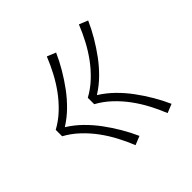

<svg xmlns="http://www.w3.org/2000/svg" viewBox="-131 -721 762 762"><g transform="rotate(-45 250.0 -340.0)"><path d="M403 -91Q389 -126 371.5 -159Q354 -192 332 -222Q310 -252 282.5 -278Q255 -304 222 -322V-358Q255 -376 282.5 -402Q310 -428 332 -458Q354 -488 371.5 -521Q389 -554 403 -589L440 -574Q425 -540 405.5 -507Q386 -474 363.5 -443.5Q341 -413 314 -386.5Q287 -360 255 -340Q287 -320 314 -293.5Q341 -267 363.5 -236.5Q386 -206 405.5 -173Q425 -140 440 -106ZM223 -91Q209 -126 191.5 -159Q174 -192 152 -222Q130 -252 102.5 -278Q75 -304 42 -322V-358Q75 -376 102.5 -402Q130 -428 152 -458Q174 -488 191.5 -521Q209 -554 223 -589L260 -574Q245 -540 225.5 -507Q206 -474 183.5 -443.5Q161 -413 134 -386.5Q107 -360 75 -340Q107 -320 134 -293.5Q161 -267 183.5 -236.5Q206 -206 225.5 -173Q245 -140 260 -106Z"/></g></svg>

Font: Iosevka Curly Extralight
Style: Regular
Weight: 200
Monospace: yes
Designer: Belleve Invis
Foundry: Belleve Invis
Version: Version 22.1.2; ttfautohint (v1.8.4)